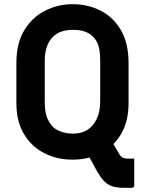

<svg xmlns="http://www.w3.org/2000/svg" viewBox="-20 -740 690 914"><path d="M489 -105Q507 -76 519 -55.5Q531 -35 548 -6Q557 8 566 11.5Q575 15 586 15Q590 15 593 15Q596 15 600 15H619Q619 45 619 78.5Q619 112 619 143Q619 148 616 151Q613 154 608 154Q601 154 589 154Q577 154 568 154Q534 154 512 146Q490 138 474 120.5Q458 103 443 77Q424 43 407.5 12.5Q391 -18 373 -52ZM325 -720Q400 -720 460.5 -688.5Q521 -657 556.5 -595Q592 -533 592 -440V-249Q592 -163 557 -103Q522 -43 462 -11.5Q402 20 325 20Q250 20 189.5 -11.5Q129 -43 93.5 -103Q58 -163 58 -249V-440Q58 -533 95 -595Q132 -657 193.5 -688.5Q255 -720 325 -720ZM193 -258Q193 -201 207 -173Q221 -145 236 -132Q251 -120 274.5 -112Q298 -104 329 -104Q367 -104 395 -121Q423 -138 440 -173Q457 -208 457 -259V-451Q457 -483 453 -504.5Q449 -526 441 -541Q433 -556 421 -567Q406 -582 383 -590Q360 -598 327 -598Q281 -598 251.5 -580Q222 -562 207.5 -529Q193 -496 193 -451Z"/></svg>

Font: Recursive
Style: Bold
Weight: 700
Version: Version 1.085